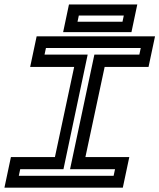

<svg xmlns="http://www.w3.org/2000/svg" viewBox="-30 -868 736 888"><path d="M-9.5 0 20.5 -141.5H224L313 -558.5H109.5L139.5 -700H687L657 -558.5H454L365 -141.5H568L538 0ZM57 -55H495.5L502 -85.5H294L406.5 -615.5H614.5L621 -646H182.5L176 -615.5H375.5L263.5 -85.5H63.5ZM262 -719.5 289 -847.5H605L578 -719.5ZM328.5 -767.5H536.5L542.5 -796H334.5Z"/></svg>

Font: Tourney Expanded SemiBold
Style: Italic
Weight: 600
Width: 7
Italic angle: -12°
Designer: Tyler Finck
Foundry: Etcetera Type Co
Version: Version 1.010; ttfautohint (v1.8.3)